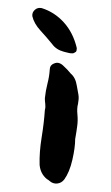

<svg xmlns="http://www.w3.org/2000/svg" viewBox="-20 -453 274 475"><path d="M170 -334Q170 -328 168 -325Q166 -324 164 -322.5Q162 -321 159 -321Q153 -321 148 -322.5Q143 -324 138 -325Q119 -330 109 -344Q96 -360 80 -377.5Q64 -395 60 -413Q59 -422 66 -428.5Q73 -435 83 -433Q115 -423 138 -397.5Q161 -372 170 -334ZM174 -219Q175 -213 174.5 -207.5Q174 -202 173 -196Q170 -185 171.5 -170Q173 -155 171 -141Q170 -134 169 -127Q168 -120 166 -109Q166 -88 159 -57.5Q152 -27 139 -9Q132 0 121.5 1Q111 2 103 -5Q102 -6 100 -7.5Q98 -9 96 -10Q80 -23 78 -45Q77 -76 83 -113Q89 -150 91 -181Q93 -188 92 -195.5Q91 -203 91 -210Q93 -229 97.5 -246.5Q102 -264 103 -280Q103 -292 114 -296Q125 -301 136 -291Q147 -281 155 -271Q167 -261 170 -241Q171 -236 172 -230Q173 -224 174 -219Z"/></svg>

Font: Slackside One
Style: Regular
Weight: 400
Version: Version 1.000